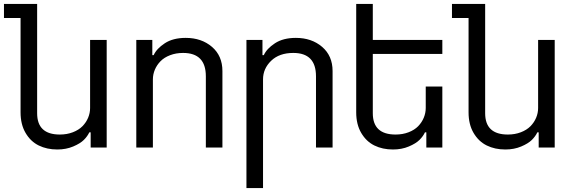

<svg xmlns="http://www.w3.org/2000/svg" viewBox="-65 -747 2908 972"><path d="M391.1 -544.9H475.1V0H394V-77.1H387.2Q377.9 -57.1 359.6 -38.8Q341.3 -20.5 305.4 -5.4Q269.5 9.8 225.1 9.8Q172.4 9.8 131.1 -10.5Q89.8 -30.8 64.5 -74Q39.1 -117.2 39.1 -178.2V-655.8H-44.9V-727.1H123V-173.8Q123 -65.9 237.8 -65.9Q273.9 -65.9 303.7 -77.4Q333.5 -88.9 352.3 -107.9Q371.1 -127 381.1 -150.9Q391.1 -174.8 391.1 -200.2Z M709 -345.2V0H625V-544.9H706.1V-467.8H712.9Q728 -501 769.5 -528.1Q811 -555.2 875 -555.2Q955.1 -555.2 1008.1 -509.8Q1061 -464.4 1061 -387.2V0H977.1V-360.8Q977.1 -479 861.8 -479Q825.7 -479 795.9 -467.5Q766.1 -456.1 747.6 -437Q729 -418 719 -394.3Q709 -370.6 709 -345.2Z M1266.6 -345.2V205.1H1182.6V-544.9H1263.7V-467.8H1270.5Q1285.6 -501 1327.1 -528.1Q1368.7 -555.2 1432.6 -555.2Q1512.7 -555.2 1565.7 -509.8Q1618.7 -464.4 1618.7 -387.2V0H1534.7V-360.8Q1534.7 -479 1419.9 -479Q1348.6 -479 1307.6 -439.2Q1266.6 -399.4 1266.6 -345.2Z M2090.3 -309.1H2174.3V0H2093.3V-77.1H2086.4Q2077.1 -57.1 2058.8 -38.8Q2040.5 -20.5 2004.6 -5.4Q1968.8 9.8 1924.3 9.8Q1871.6 9.8 1830.3 -10.5Q1789.1 -30.8 1763.7 -74Q1738.3 -117.2 1738.3 -178.2V-727.1H1822.3V-544.9H2174.3V-474.1H1822.3V-173.8Q1822.3 -65.9 1937.5 -65.9Q1973.6 -65.9 2003.4 -77.4Q2033.2 -88.9 2051.8 -107.9Q2070.3 -127 2080.3 -150.9Q2090.3 -174.8 2090.3 -200.2Z M2659.2 -544.9H2743.2V0H2662.1V-77.1H2655.3Q2646 -57.1 2627.7 -38.8Q2609.4 -20.5 2573.5 -5.4Q2537.6 9.8 2493.2 9.8Q2440.4 9.8 2399.2 -10.5Q2357.9 -30.8 2332.5 -74Q2307.1 -117.2 2307.1 -178.2V-655.8H2223.1V-727.1H2391.1V-173.8Q2391.1 -65.9 2505.9 -65.9Q2542 -65.9 2571.8 -77.4Q2601.6 -88.9 2620.4 -107.9Q2639.2 -127 2649.2 -150.9Q2659.2 -174.8 2659.2 -200.2Z"/></svg>

Font: Telcell.Market
Style: Regular
Weight: 400
Designer: Rasmus Andersson, Sedrak Mkrtchyan
Version: Version 3.019;git-0a5106e0b